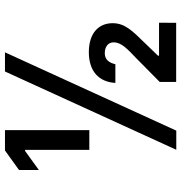

<svg xmlns="http://www.w3.org/2000/svg" viewBox="2 -746 743 788"><g transform="rotate(-90 374.0 -351.5)"><path d="M153.8 0H232.4L553.7 -703.1H475.1ZM70.8 -564 148.9 -620.6H153.3V-356.9H234.4V-703.1H150.9L70.8 -645.5ZM428.2 -250H504.9C510.3 -272.5 521 -293 549.8 -293.5C575.7 -293.5 594.7 -280.3 594.7 -257.8C594.7 -224.6 567.9 -201.2 527.8 -162.6L432.1 -67.9V-0.5H674.8L675.3 -70.8H540V-75.2L593.3 -130.4C642.6 -180.7 673.3 -211.4 673.3 -261.2C673.3 -318.4 632.8 -358.9 554.2 -358.9C478 -358.9 432.1 -319.3 428.2 -250Z"/></g></svg>

Font: Faust Sans Bold
Style: Regular
Weight: 700
Designer: Andreas Faust
Version: Version 1.003;Glyphs 3.1.2 (3151)